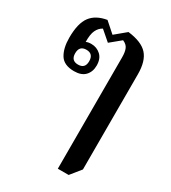

<svg xmlns="http://www.w3.org/2000/svg" viewBox="-193 -658 889 998"><g transform="rotate(30 251.0 -159.5)"><path d="M431 178V-393Q431 -472 396.5 -510.5Q362 -549 279 -559L214 -505L153 -559Q88 -548 57.5 -507Q27 -466 27 -380Q27 -317 50.5 -279Q74 -241 135 -241Q179 -241 201 -264.5Q223 -288 223 -325Q223 -366 199.5 -387.5Q176 -409 143 -409Q123 -409 112 -403Q111 -449 122.5 -473Q134 -497 155 -508L214 -457L276 -508Q300 -498 308 -479Q316 -460 316 -429V240H381ZM136 -281Q94 -281 94 -325Q94 -370 136 -370Q178 -370 178 -325Q178 -281 136 -281Z"/></g></svg>

Font: Noto Serif Thai SemiCondensed Semi
Style: Regular
Weight: 600
Width: 4
Designer: Monotype Design Team
Foundry: Monotype Imaging Inc.
Version: Version 1.901